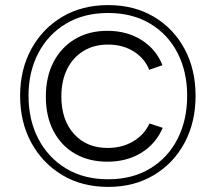

<svg xmlns="http://www.w3.org/2000/svg" viewBox="-20 -727 848 754"><path d="M405 -707Q507 -707 584.5 -661Q662 -615 705 -534.5Q748 -454 748 -351Q748 -247 705 -166.5Q662 -86 584.5 -39.5Q507 7 405 7Q302 7 224.5 -39.5Q147 -86 103 -166.5Q59 -247 59 -351Q59 -454 103 -534.5Q147 -615 224.5 -661Q302 -707 405 -707ZM405 -676Q309 -676 239 -634Q169 -592 130.5 -518.5Q92 -445 92 -351Q92 -256 130.5 -182Q169 -108 239 -65.5Q309 -23 405 -23Q500 -23 570 -65.5Q640 -108 677.5 -182Q715 -256 715 -351Q715 -445 677.5 -518.5Q640 -592 570 -634Q500 -676 405 -676ZM402 -92Q329 -92 274.5 -123.5Q220 -155 190 -212.5Q160 -270 160 -347Q160 -425 190 -483Q220 -541 274.5 -573.5Q329 -606 402 -606Q478 -606 535.5 -570Q593 -534 618 -471L566 -453Q548 -498 505 -525Q462 -552 404 -552Q349 -552 307.5 -526.5Q266 -501 243.5 -455.5Q221 -410 221 -348Q221 -256 270.5 -201Q320 -146 403 -146Q459 -146 502.5 -171.5Q546 -197 567 -242L619 -225Q592 -162 535 -127Q478 -92 402 -92Z"/></svg>

Font: Albert Sans Light
Style: Regular
Weight: 300
Designer: Andreas Rasmussen
Foundry: a.Foundry
Version: Version 1.025